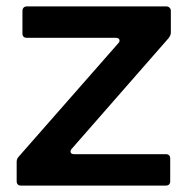

<svg xmlns="http://www.w3.org/2000/svg" viewBox="-20 -579 588 599"><path d="M46 0Q32 0 32 -14V-74Q32 -84 39 -91L349 -444Q353 -448 353 -453Q353 -456 350 -458.5Q347 -461 342 -461H64Q50 -461 50 -475V-545Q50 -551 53.5 -555Q57 -559 64 -559H499Q505 -559 509 -555Q513 -551 513 -545V-477Q513 -469 506 -460L204 -115Q200 -111 200 -106Q200 -98 212 -98H497Q511 -98 511 -84V-14Q511 0 497 0Z"/></svg>

Font: Open Sauce Two SemiBold
Style: Regular
Weight: 600
Designer: Alfredo Marco Pradil
Foundry: Creative Sauce Fz LLC
Version: Version 1.477